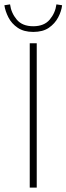

<svg xmlns="http://www.w3.org/2000/svg" viewBox="-36 -858 304 878"><path d="M100 0V-660H132V0ZM116 -712Q73 -712 45 -731Q17 -750 2.5 -778.5Q-12 -807 -16 -834L10 -838Q15 -799 40.5 -768.5Q66 -738 116 -738Q166 -738 191.5 -768.5Q217 -799 222 -838L248 -834Q245 -807 230 -778.5Q215 -750 187.5 -731Q160 -712 116 -712Z"/></svg>

Font: Mada ExtraLight
Style: Regular
Weight: 250
Designer: Khaled Hosny
Version: Version 1.5